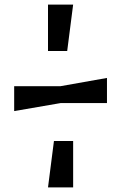

<svg xmlns="http://www.w3.org/2000/svg" viewBox="-20 -820 530 840"><path d="M190 -800V-597H274L300 -800ZM448 -479 245 -443H42V-334L245 -369H448ZM300 0V-203H216L190 0Z"/></svg>

Font: BackOut Medium
Style: Regular
Weight: 500
Designer: Frank Adebiaye
Foundry: Velvetyne Type Foundry
Version: Version 2.000;hotconv 1.0.109;makeotfexe 2.5.65596